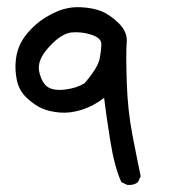

<svg xmlns="http://www.w3.org/2000/svg" viewBox="-20 -350 540 543"><path d="M339.8 172.9 323.2 165Q303.7 122.1 292 48.8Q280.3 -24.4 274.4 -73.2Q244.1 -49.8 211.4 -39.6Q178.7 -29.3 149.4 -31.7Q120.1 -34.2 99.6 -43Q79.1 -51.8 56.6 -72.3Q34.2 -92.8 27.8 -122.6Q21.5 -152.3 24.9 -181.6Q28.3 -210.9 42 -234.4Q55.7 -257.8 80.6 -279.8Q105.5 -301.8 138.7 -316.4Q171.9 -331.1 207 -329.6Q242.2 -328.1 266.6 -318.4Q291 -308.6 315.9 -284.2Q340.8 -259.8 338.4 -230.5Q335.9 -201.2 338.4 -120.1Q340.8 -39.1 354.5 31.7Q368.2 102.5 377.9 148.4L370.1 165Q358.4 174.8 339.8 172.9ZM218.8 -114.3Q256.8 -158.2 261.7 -183.6Q266.6 -209 266.6 -225.6Q266.6 -242.2 239.3 -251.5Q211.9 -260.7 183.1 -258.3Q154.3 -255.9 119.1 -217.8Q84 -179.7 90.8 -147.9Q97.7 -116.2 114.3 -104.5Q130.9 -92.8 163.6 -96.7Q196.3 -100.6 218.8 -114.3Z"/></svg>

Font: JasonHandwriting4
Style: Regular
Weight: 400
Version: Version 1.01.21